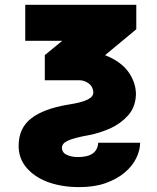

<svg xmlns="http://www.w3.org/2000/svg" viewBox="-20 -548 639 781"><path d="M302.9 213.1Q263.1 213.1 229.6 207Q196 201 168.9 190.2Q141.7 179.3 120.9 164.4Q100.1 149.5 85.9 131.7Q55.8 94.8 55.8 45.5Q55.8 -26.6 106.5 -66.1Q156.6 -105.5 256 -122.2Q283.7 -126.4 303.4 -131.4Q323.2 -136.4 335.6 -142.6Q348 -148.8 353.9 -156.1Q359.7 -163.4 359.7 -172.6V-173.3Q357.6 -197.1 340.2 -209.2Q322.8 -221.6 302.9 -221.6H162.3V-323.9L233.3 -382.1H82.7V-528.4H534.4V-429L407.3 -323.5Q471.6 -298.3 502.1 -255.7Q533 -212.4 533 -163.4Q531.2 -112.6 501.1 -78.5Q470.5 -44.7 427.2 -25.2Q384.2 -6.4 341.3 1.8Q309.3 7.5 288.2 13.1Q267 18.8 254.4 25Q241.8 31.2 236.9 38.2Q231.9 45.1 231.9 52.6Q232.6 73.5 251.8 82Q271 90.9 297.2 90.9Q375.7 90.9 379.6 32.7H550.1Q549.7 63.2 534.3 95.2Q518.8 127.1 487.9 153.4Q457 179.7 410.9 196.4Q364.7 213.1 302.9 213.1Z"/></svg>

Font: Linik Sans Black
Style: Regular
Weight: 900
Designer: Fonts by Rasmus Andersson / Changes by Cristiano Sobral with parts from Marc Monis
Foundry: rsms
Version: Version 3.020; ttfautohint (v1.6)